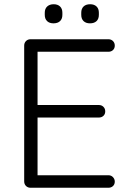

<svg xmlns="http://www.w3.org/2000/svg" viewBox="-20 -885 608 905"><path d="M521 -29Q521 -16 512.5 -8Q504 0 491 0H124Q111 0 102.5 -8.5Q94 -17 94 -30V-670Q94 -683 102.5 -691.5Q111 -700 124 -700H491Q504 -700 512.5 -691.5Q521 -683 521 -670Q521 -657 512.5 -649Q504 -641 491 -641H157V-390H446Q459 -390 467.5 -381.5Q476 -373 476 -360Q476 -347 467.5 -339Q459 -331 446 -331H157V-59H491Q504 -59 512.5 -50Q521 -41 521 -29ZM191 -815V-825Q191 -844 202.5 -854.5Q214 -865 233 -865Q252 -865 263 -854.5Q274 -844 274 -825V-815Q274 -796 263 -785.5Q252 -775 232 -775Q213 -775 202 -785.5Q191 -796 191 -815ZM363 -815V-825Q363 -844 374 -854.5Q385 -865 405 -865Q424 -865 435 -854.5Q446 -844 446 -825V-815Q446 -796 435 -785.5Q424 -775 404 -775Q385 -775 374 -785.5Q363 -796 363 -815Z"/></svg>

Font: Quicksand
Style: Regular
Weight: 400
Designer: Andrew Paglinawan
Foundry: Andrew Paglinawan
Version: Version 3.000